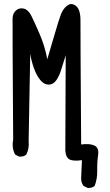

<svg xmlns="http://www.w3.org/2000/svg" viewBox="-20 -793 540 946"><path d="M411.1 132.8 391.6 123Q377.9 105.5 379.9 80.1L383.8 -3.9Q342.8 2 323.7 -6.8Q304.7 -15.6 301.8 -50.8L303.7 -520.5Q292 -485.4 282.2 -452.1Q272.5 -418.9 257.3 -397.5Q242.2 -376 219.7 -376Q197.3 -376 178.7 -398.4Q160.2 -420.9 147.5 -456.1Q134.8 -491.2 128.9 -528.3L121.1 -98.6Q125 -60.5 109.4 -31.2Q95.7 -19.5 74.2 -21.5L54.7 -31.2Q37.1 -63.5 44.9 -104.5Q41 -677.7 42 -703.1Q43 -728.5 59.6 -742.2Q76.2 -755.9 97.7 -750.5Q119.1 -745.1 133.8 -716.3Q148.4 -687.5 174.8 -626.5Q201.2 -565.4 212.9 -501Q232.4 -565.4 250.5 -628.4Q268.6 -691.4 279.8 -721.2Q291 -751 312 -766.1Q333 -781.2 355 -763.2Q377 -745.1 376.5 -689.9Q376 -634.8 379.9 -81.1Q420.9 -86.9 444.8 -76.2Q468.8 -65.4 463.4 -28.8Q458 7.8 459 47.9Q460 87.9 446.3 123Q432.6 134.8 411.1 132.8Z"/></svg>

Font: NaikaiFont
Style: Regular
Weight: 400
Version: Version 1.67